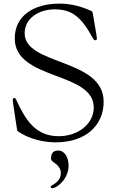

<svg xmlns="http://www.w3.org/2000/svg" viewBox="-20 -764 634 1046"><path d="M284.1 11.4C444.6 11.4 544.7 -78.8 544.7 -209.5C544.7 -447.4 114.3 -406.2 114.3 -582.4C114.3 -666.2 193.9 -713.1 277.7 -713.1C372.9 -713.1 423.3 -670.5 485.1 -557.5C490.1 -547.6 493.6 -544.7 499.3 -544.7C506.4 -544.7 507.8 -551.1 507.8 -554.7C507.8 -564.6 494.3 -637.8 485.8 -689.6C484.4 -698.9 482.2 -702.4 473.7 -706C406.2 -735.8 353 -744.3 304 -744.3C167.6 -744.3 60.4 -681.1 60.4 -554.7C60.4 -325.3 490.8 -375.7 490.8 -178.3C490.8 -89.5 406.2 -22 299.7 -22C171.9 -22 118.6 -112.9 69.6 -217.3C64.6 -228 63.2 -230.1 58.2 -230.1C51.8 -230.1 49.7 -225.9 49.7 -219.5C49.7 -210.2 53.3 -186.1 72.4 -61.1C73.9 -52.6 74.6 -49.7 83.1 -44.7C107.2 -29.1 177.6 11.4 284.1 11.4ZM256.4 254.3C256.4 257.8 258.2 261.4 263.1 261.4C292.6 261.4 353.7 208.5 353.7 139.2C353.7 93.8 332.4 56.1 296.9 56.1C254.6 56.1 258.2 95.9 258.2 103.7C258.2 119.3 311.4 131 311.4 179.3C311.4 218 281.2 235.1 262.1 246.4C259.2 248.2 256.4 250.4 256.4 254.3Z"/></svg>

Font: Margiela Serif Light
Style: Regular
Weight: 300
Designer: Andreas Faust, Stefan Endress
Version: Version 1.002;FEAKit 1.0